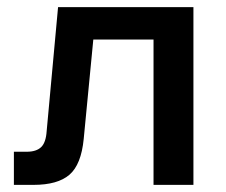

<svg xmlns="http://www.w3.org/2000/svg" viewBox="-20 -519 635 539"><path d="M19 0V-93H55Q82 -93 95.5 -106Q109 -119 111 -151L143 -499H523V0H411V-481L491 -408H164L249 -481L215 -129Q208 -57 175 -28.5Q142 0 74 0Z"/></svg>

Font: Wix Madefor Display SemiBold
Style: Regular
Weight: 600
Designer: Dalton Maag Ltd
Foundry: Dalton Maag Ltd
Version: Version 3.100